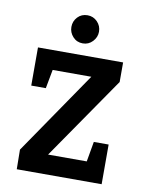

<svg xmlns="http://www.w3.org/2000/svg" viewBox="-76 -698 576 753"><g transform="rotate(10 212.0 -321.5)"><path d="M43 0 42 -78 268 -408H114L100 -333H42V-485H381V-407L154 -78H308L322 -158H381V0ZM212 -531Q188 -531 172.5 -548Q157 -565 157 -587Q157 -610 172.5 -626.5Q188 -643 212 -643Q235 -643 251 -626.5Q267 -610 267 -587Q267 -565 251 -548Q235 -531 212 -531Z"/></g></svg>

Font: Kreon Light
Style: Regular
Weight: 400
Version: Version 2.002